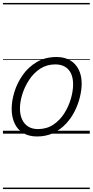

<svg xmlns="http://www.w3.org/2000/svg" viewBox="-20 -905 628 1300"><path d="M231 19Q175 19 136.5 -4.5Q98 -28 78.5 -70.5Q59 -113 59 -168Q59 -223 78 -284Q97 -345 135 -398.5Q173 -452 230 -485.5Q287 -519 363 -519Q417 -519 455 -496.5Q493 -474 513 -433.5Q533 -393 533 -339Q533 -298 521.5 -249.5Q510 -201 486.5 -153.5Q463 -106 426.5 -67Q390 -28 341.5 -4.5Q293 19 231 19ZM237 -31Q296 -31 341 -61Q386 -91 415.5 -138Q445 -185 460 -237Q475 -289 475 -334Q475 -376 461.5 -406Q448 -436 421 -452.5Q394 -469 355 -469Q297 -469 252.5 -440Q208 -411 177.5 -364.5Q147 -318 131 -266.5Q115 -215 115 -170Q115 -128 129.5 -96.5Q144 -65 171 -48Q198 -31 237 -31ZM0 365H588V375H0ZM0 -20H588V0H0ZM0 -505H588V-500H0ZM0 -885H588V-875H0Z"/></svg>

Font: Playwrite DK Uloopet Guides
Style: Regular
Weight: 400
Designer: Veronika Burian, José Scaglione
Foundry: TypeTogether
Version: Version 1.003